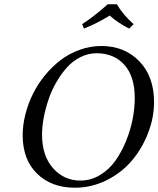

<svg xmlns="http://www.w3.org/2000/svg" viewBox="-20 -875 746 905"><path d="M178.2 -240.2Q178.2 -140.6 230 -82.3Q281.7 -23.9 358.9 -23.9Q408.2 -23.9 451.2 -49.8Q494.1 -75.7 523.7 -117.2Q553.2 -158.7 574.2 -210.4Q595.2 -262.2 605.2 -314Q615.2 -365.7 615.2 -412.1Q615.2 -514.6 566.4 -569.3Q517.6 -624 435.1 -624Q395.5 -624 359.1 -605.7Q322.8 -587.4 295.4 -556.9Q268.1 -526.4 245.4 -487.1Q222.7 -447.8 208.3 -404.8Q193.8 -361.8 186 -319.6Q178.2 -277.3 178.2 -240.2ZM86.9 -237.8Q86.9 -285.6 99.6 -335.9Q112.3 -386.2 135.3 -432.6Q158.2 -479 192.1 -520.3Q226.1 -561.5 266.1 -592Q306.2 -622.6 356 -640.4Q405.8 -658.2 458 -658.2Q566.4 -658.2 636.2 -586.7Q706.1 -515.1 706.1 -394Q706.1 -319.8 677.7 -247.1Q649.4 -174.3 601.1 -117.4Q552.7 -60.5 482.2 -25.4Q411.6 9.8 333 9.8Q222.7 9.8 154.8 -56.4Q86.9 -122.6 86.9 -237.8ZM609.9 -761.2 588.9 -740.2Q531.7 -769.5 497.1 -801.8Q440.9 -766.6 376 -740.2Q375.5 -741.7 371.6 -750.7Q367.7 -759.8 367.2 -761.2Q425.3 -798.8 487.8 -855H530.8Q560.1 -804.7 609.9 -761.2Z"/></svg>

Font: Common Serif
Style: Italic
Weight: 400
Italic angle: -12°
Designer: Philipp H. Poll, Khaled Hosny
Foundry: Stefan Peev, Context Ltd.
Version: Version 1.026